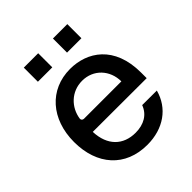

<svg xmlns="http://www.w3.org/2000/svg" viewBox="-202 -857 998 998"><g transform="rotate(-45 296.5 -358.0)"><path d="M135.7 -727.3V-623.6H241.5V-727.3ZM349.8 -727.3V-623.6H455.6V-727.3ZM301.1 -552.6C149.1 -552.6 46.9 -436.8 46.9 -269.2C46.9 -99.8 145.6 11 306.5 11C425.4 11 513.1 -51.8 540.5 -154.1L433.2 -154.5C414.1 -103 368.3 -76.7 307.5 -76.7C218 -76.7 157 -132.8 153.1 -237.6L548.7 -236.9V-277.7C548.7 -475.5 425.1 -552.6 301.1 -552.6ZM443.9 -318.2H169C159.8 -318.2 152.7 -325.3 154.1 -334.5C164.4 -405.5 221.2 -464.8 301.8 -464.8C384.6 -464.8 443.5 -401.3 443.9 -318.2Z"/></g></svg>

Font: RA Harald Medium
Style: Regular
Weight: 500
Designer: Rasmus Andersson
Foundry: rsms
Version: Version 3.000;hotconv 1.0.109;makeotfexe 2.5.65596